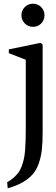

<svg xmlns="http://www.w3.org/2000/svg" viewBox="-20 -740 298 1022"><path d="M26.9 -457V-477.1L196.8 -512.2L207 -502V-32.2Q207 21 202.4 59.3Q197.8 97.7 185.8 131.6Q173.8 165.5 152.8 189Q131.8 212.4 99.4 231Q66.9 249.5 21 262.2L18.1 230Q37.6 219.2 52.7 205.8Q67.9 192.4 78.4 178.2Q88.9 164.1 95.9 143.8Q103 123.5 107.4 104.5Q111.8 85.4 113.8 56.9Q115.7 28.3 116.5 3.2Q117.2 -22 117.2 -60.1V-421.9ZM94.2 -659.2Q94.2 -684.6 112.1 -702.4Q129.9 -720.2 155.8 -720.2Q181.2 -720.2 199 -702.4Q216.8 -684.6 216.8 -659.2Q216.8 -632.8 199.2 -615Q181.6 -597.2 155.8 -597.2Q129.9 -597.2 112.1 -615Q94.2 -632.8 94.2 -659.2Z"/></svg>

Font: Amethysta
Style: Regular
Weight: 400
Designer: Konstantin Vinogradov, Alexei Vanyashin
Foundry: Cyreal (www.cyreal.org)
Version: Version 1.003